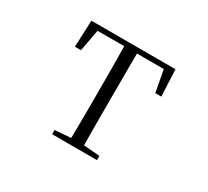

<svg xmlns="http://www.w3.org/2000/svg" viewBox="-142 -957 1285 1185"><g transform="rotate(30 500.0 -364.0)"><path d="M192 -538H235L264 -693H454C456 -593 456 -492 456 -391V-337C456 -236 456 -137 454 -39L340 -30V0H660V-30L545 -39C544 -138 544 -237 544 -337V-391C544 -493 544 -594 545 -693H736L765 -538H808L799 -728H200Z"/></g></svg>

Font: Harano Aji Mincho CN
Style: Regular
Weight: 400
Foundry: Masamichi Hosoda
Version: HaranoAjiMinchoCN-Regular version 20230610;ttx 4.39.4